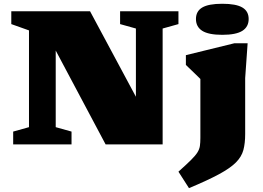

<svg xmlns="http://www.w3.org/2000/svg" viewBox="-20 -767 1398 1020"><path d="M134 -91.5V-605.5L40 -639V-707H458.5L702 -253V-615.5L618 -639V-707H928V-639L844 -615.5V0H541L276 -498.5V-91.5L360 -68V0H50V-68ZM1161 -582Q1088 -582 1054.5 -603.2Q1021 -624.5 1021 -666Q1021 -707.5 1054.5 -727.2Q1088 -747 1161 -747Q1234 -747 1267.5 -727.2Q1301 -707.5 1301 -666Q1301 -624.5 1267.5 -603.2Q1234 -582 1161 -582ZM1044.5 -347.5Q1036.5 -355.5 1013.5 -377.8Q990.5 -400 967.5 -422V-474L1224.5 -537H1295.5L1282.5 -352V-55Q1282.5 -6 1273 29.8Q1263.5 65.5 1233.5 95.8Q1203.5 126 1144 158.2Q1084.5 190.5 984 232.5L928 145Q970.5 107 994.2 83.5Q1018 60 1028.8 42.8Q1039.5 25.5 1042 8Q1044.5 -9.5 1044.5 -35Z"/></svg>

Font: Newsreader Caption ExtraBold
Style: Regular
Weight: 800
Designer: Hugues Gentile
Foundry: Production Type
Version: Version 1.001